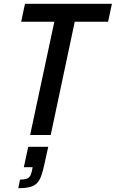

<svg xmlns="http://www.w3.org/2000/svg" viewBox="-20 -708 607 1007"><path d="M138 0 265 -594H91L111 -688H567L547 -594H372L246 0ZM76 279 85 234Q107 234 118.5 230Q130 226 136.5 217Q143 208 147 190L151 169H105L128 62H233L214 148Q206 187 197 212.5Q188 238 174 252.5Q160 267 136.5 273Q113 279 76 279Z"/></svg>

Font: Saira SemiCondensed Medium
Style: Italic
Weight: 500
Width: 4
Italic angle: -12°
Designer: Hector Gatti with collaboration of the Omnibus-Type team
Foundry: Omnibus-Type
Version: Version 1.101